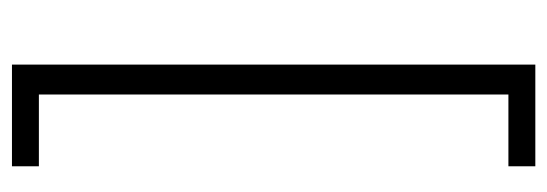

<svg xmlns="http://www.w3.org/2000/svg" viewBox="-317 -468 915 321"><g transform="rotate(-90 140.5 -307.5)"><path d="M23 85H143V-700H23V-745H193V130H23Z"/></g></svg>

Font: Eudoxus Sans ExtraLight
Style: Regular
Weight: 200
Designer: Stijn de Vries
Foundry: tokotype
Version: Version 2.005